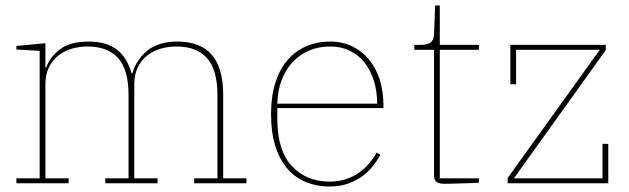

<svg xmlns="http://www.w3.org/2000/svg" viewBox="-20 -670 2299 702"><path d="M40 -18H125V-484L40 -489V-502L146 -512V-423H149Q162 -461 199 -489.5Q236 -518 304 -518Q367 -518 405.5 -490Q444 -462 461 -402H464Q479 -453 519.5 -485.5Q560 -518 629 -518Q796 -518 796 -325V-18H881V0H690V-18H775V-322Q775 -415 737 -457.5Q699 -500 625 -500Q594 -500 566 -491.5Q538 -483 517 -466Q496 -449 483.5 -423Q471 -397 471 -363V-18H556V0H365V-18H450V-322Q450 -415 412 -457.5Q374 -500 300 -500Q269 -500 241 -491.5Q213 -483 192 -466Q171 -449 158.5 -423Q146 -397 146 -363V-18H231V0H40Z M1185 12Q1138 12 1099 -4Q1060 -20 1031.5 -52.5Q1003 -85 987 -135Q971 -185 971 -253Q971 -317 986.5 -366.5Q1002 -416 1030.5 -449.5Q1059 -483 1099 -500.5Q1139 -518 1187 -518Q1232 -518 1268 -500.5Q1304 -483 1329.5 -452Q1355 -421 1368.5 -378Q1382 -335 1382 -284V-275H994V-234Q994 -120 1047 -63Q1100 -6 1185 -6Q1218 -6 1245 -15Q1272 -24 1293 -39Q1314 -54 1330 -73Q1346 -92 1357 -112L1371 -104Q1360 -84 1344 -63.5Q1328 -43 1305 -26Q1282 -9 1252 1.5Q1222 12 1185 12ZM1359 -291Q1359 -336 1347 -374.5Q1335 -413 1313 -441Q1291 -469 1259 -484.5Q1227 -500 1187 -500Q1145 -500 1110 -485Q1075 -470 1049.5 -442.5Q1024 -415 1009.5 -376.5Q995 -338 994 -291Z M1607 2Q1584 2 1575.5 -5Q1567 -12 1567 -29V-488H1495V-506H1518Q1544 -506 1555 -515Q1566 -524 1567 -547L1571 -650H1588V-506H1731V-488H1588V-18H1731V-2Q1720 -1 1703 -0.5Q1686 0 1668 0.5Q1650 1 1633.5 1.5Q1617 2 1607 2Z M1836 -19 2173 -488H1867V-362H1846V-506H2195V-487L1859 -18H2183V-144H2204V0H1836Z"/></svg>

Font: IBM Plex Serif Thin
Style: Regular
Weight: 100
Designer: Mike Abbink, Paul van der Laan, Pieter van Rosmalen
Foundry: Bold Monday
Version: Version 3.001